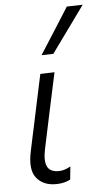

<svg xmlns="http://www.w3.org/2000/svg" viewBox="-56 -828 468 874"><g transform="rotate(-5 178.0 -390.5)"><path d="M163.5 10.5Q106 10.5 75.5 -27.2Q45 -65 62.5 -148Q70.5 -186.5 76.5 -214Q82.5 -241.5 89 -272Q102.5 -335.5 113.5 -387.8Q124.5 -440 136.5 -495.5L201.5 -497.5Q182 -407 165.5 -330Q149 -253 138 -200L128 -153Q117 -101 129.2 -74.2Q141.5 -47.5 182 -47.5Q207 -47.5 236 -64L230 -4.5Q218 2 201.5 6.2Q185 10.5 163.5 10.5ZM149.5 -580Q184 -633.5 217.2 -686Q250.5 -738.5 283.5 -790.5L356 -792.5Q317.5 -739 279.5 -686.5Q241.5 -634 203.5 -581.5Z"/></g></svg>

Font: Commissioner Light
Style: Italic
Weight: 300
Italic angle: -12°
Designer: Kostas Bartsokas
Foundry: Kostas Bartsokas
Version: Version 1.000; ttfautohint (v1.8.3)